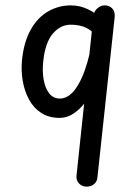

<svg xmlns="http://www.w3.org/2000/svg" viewBox="-20 -695 484 715"><path d="M303 0Q285 0 274 -12Q263 -24 265 -42L328 -635Q330 -653 342.5 -664Q355 -675 370 -675Q387 -675 398 -663.5Q409 -652 407 -631L343 -36Q342 -19 330.5 -9.5Q319 0 303 0ZM202 -256Q162 -256 133.5 -274.5Q105 -293 88 -324.5Q71 -356 64.5 -394.5Q58 -433 62 -472Q69 -540 95 -585.5Q121 -631 160 -653Q199 -675 244 -675Q278 -675 308.5 -660Q339 -645 359 -625L350 -544Q335 -568 318.5 -580.5Q302 -593 283.5 -598Q265 -603 243 -603Q205 -603 176.5 -569.5Q148 -536 141 -466Q137 -431 142.5 -399Q148 -367 163 -347.5Q178 -328 203 -328Q223 -328 240 -341.5Q257 -355 271 -379Q285 -403 295.5 -432.5Q306 -462 313.5 -494.5Q321 -527 326 -559H353L332 -370Q318 -342 298.5 -315.5Q279 -289 254.5 -272.5Q230 -256 202 -256Z"/></svg>

Font: Edu SA Beginner Medium
Style: Regular
Weight: 500
Version: Version 1.003